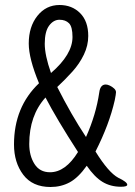

<svg xmlns="http://www.w3.org/2000/svg" viewBox="-20 -731 540 768"><path d="M182 17Q110 17 73 -32Q36 -81 36 -153Q36 -303 136 -398Q95 -497 95 -557Q95 -624 129.5 -667.5Q164 -711 218 -711Q268 -711 300.5 -678.5Q333 -646 333 -587Q333 -549 315.5 -512.5Q298 -476 269.5 -444.5Q241 -413 209 -383Q265 -272 324 -183Q364 -272 377 -361Q381 -393 403 -393Q410 -393 419.5 -388.5Q429 -384 436.5 -377Q444 -370 444 -362Q444 -355 439 -330Q417 -233 362 -125Q414 -41 453 -20Q489 -3 489 8Q489 16 464 16Q422 16 390 -3.5Q358 -23 327 -68Q293 -20 258.5 -1.5Q224 17 182 17ZM180 -42Q242 -42 292 -123Q206 -256 162 -341Q97 -269 97 -155Q97 -108 118 -75Q139 -42 180 -42ZM184 -439Q270 -513 270 -583Q270 -624 256 -638Q242 -652 218 -652Q194 -652 176.5 -628.5Q159 -605 159 -556Q159 -510 184 -439Z"/></svg>

Font: LXGW WenKai Mono Lite
Style: Regular
Weight: 400
Monospace: yes
Designer: LXGW / Fontworks Inc.
Foundry: LXGW / Fontworks Inc.
Version: Version 1.520; June 14, 2025